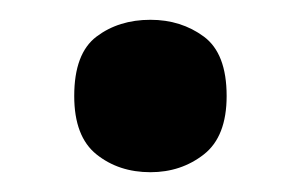

<svg xmlns="http://www.w3.org/2000/svg" viewBox="-20 -161 304 194"><path d="M55 -64Q55 -107 77.5 -124Q100 -141 132 -141Q163 -141 186 -124Q209 -107 209 -64Q209 -23 186 -5Q163 13 132 13Q100 13 77.5 -5Q55 -23 55 -64Z"/></svg>

Font: Noto Sans Display SemiBold
Style: Regular
Weight: 600
Designer: Monotype Design Team
Foundry: Monotype Imaging Inc.
Version: Version 2.003